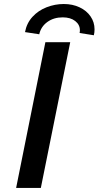

<svg xmlns="http://www.w3.org/2000/svg" viewBox="-20 -928 487 948"><path d="M204.1 -719.7H326.7L181.6 0H59.6ZM374.5 -778.8Q374.5 -806.2 351.3 -824.2Q328.1 -842.3 289.6 -842.3Q245.1 -842.3 213.6 -819.3Q182.1 -796.4 173.8 -758.8L103.5 -769.5Q111.8 -814 140.6 -845.2Q169.4 -876.5 210.4 -892.3Q251.5 -908.2 294.9 -908.2Q338.4 -908.2 373 -891.8Q407.7 -875.5 427.2 -846.9Q446.8 -818.4 446.8 -783.2Q446.8 -767.6 443.4 -753.9L373 -765.1Q374.5 -772 374.5 -778.8Z"/></svg>

Font: Reddit Sans Chocolate SemiBold
Style: Italic
Weight: 600
Italic angle: -11.25°
Designer: Stephen Hutchings
Version: Version 1.013